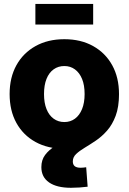

<svg xmlns="http://www.w3.org/2000/svg" viewBox="-20 -728 639 954"><path d="M299.8 11.2Q217.8 11.2 156.5 -22.5Q95.2 -56.2 61.5 -117.2Q27.8 -178.2 27.8 -260.7Q27.8 -342.8 61.5 -403.8Q95.2 -464.8 156.5 -499Q217.8 -533.2 299.8 -533.2Q381.8 -533.2 442.9 -499Q503.9 -464.8 537.6 -403.8Q571.3 -342.8 571.3 -260.7Q571.3 -178.2 537.6 -117.2Q503.9 -56.2 442.9 -22.5Q381.8 11.2 299.8 11.2ZM299.8 -121.6Q329.6 -121.6 352.3 -138.2Q375 -154.8 387.7 -186Q400.4 -217.3 400.4 -260.7Q400.4 -305.2 387.7 -335.9Q375 -366.7 352.3 -383.3Q329.6 -399.9 299.8 -399.9Q269.5 -399.9 246.6 -383.5Q223.6 -367.2 211.2 -336.2Q198.7 -305.2 198.7 -260.7Q198.7 -216.8 211.2 -185.8Q223.6 -154.8 246.6 -138.2Q269.5 -121.6 299.8 -121.6ZM332.5 205.1Q262.2 205.1 223.9 178.5Q185.5 151.9 185.5 102.5Q185.5 66.9 203.9 42.2Q222.2 17.6 252.2 -1Q282.2 -19.5 318.4 -35.9Q354.5 -52.2 390.4 -70.8Q426.3 -89.4 456.3 -114.3Q486.3 -139.2 504.6 -174.6Q522.9 -210 522.9 -260.7H571.3Q571.3 -196.8 554.7 -152.6Q538.1 -108.4 512 -78.9Q485.8 -49.3 456.5 -29.5Q427.2 -9.8 401.1 5.9Q375 21.5 358.4 37.1Q341.8 52.7 341.8 74.2Q341.8 89.8 351.3 97.7Q360.8 105.5 380.9 105.5Q388.2 105.5 394.8 104.7Q401.4 104 408.2 103L415.5 199.7Q398.4 202.1 375.2 203.6Q352.1 205.1 332.5 205.1ZM442.9 -708.5V-606H155.8V-708.5Z"/></svg>

Font: Inter 28pt ExtraBold
Style: Regular
Weight: 800
Designer: Rasmus Andersson
Foundry: rsms
Version: Version 4.001;git-66647c0bb